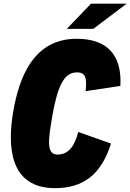

<svg xmlns="http://www.w3.org/2000/svg" viewBox="-20 -1006 705 1038"><path d="M341.3 -850.1H484.4L665 -986.3H472.2ZM277.8 11.2C426.8 11.2 526.9 -59.6 580.1 -230L402.8 -292.5C385.7 -223.1 354 -170.4 291 -170.4C230 -170.4 240.2 -248.5 263.2 -380.4C289.1 -526.9 321.3 -614.7 395 -614.7C445.3 -614.7 449.7 -582.5 442.9 -513.2L630.9 -541.5C640.1 -711.9 556.2 -796.4 394.5 -796.4C159.7 -796.4 84 -585.9 52.2 -407.2C18.1 -211.9 32.7 11.2 277.8 11.2Z"/></svg>

Font: Decalotype Black Italic
Style: Regular
Weight: 900
Italic angle: -10°
Designer: Alfredo Marco Pradil
Foundry: Alfredo Marco Pradil
Version: Version 1.0